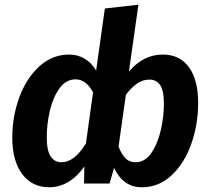

<svg xmlns="http://www.w3.org/2000/svg" viewBox="-20 -777 891 813"><path d="M819 -341Q819 -250 790 -168Q761 -86 707 -35Q653 16 580 16Q502 16 463 -66L444 0H336L337 -72Q307 -29 269 -6.5Q231 16 189 16Q115 16 73.5 -40.5Q32 -97 32 -194Q32 -283 61.5 -364Q91 -445 146 -495.5Q201 -546 273 -546Q309 -546 338.5 -528.5Q368 -511 387 -478L424 -741L566 -757L526 -474Q587 -546 669 -546Q741 -546 780 -492.5Q819 -439 819 -341ZM344 -170 374 -386Q345 -441 300 -441Q259 -441 231.5 -402.5Q204 -364 191 -307.5Q178 -251 178 -197Q178 -139 194.5 -114.5Q211 -90 240 -90Q267 -90 292.5 -109Q318 -128 344 -170ZM674 -337Q674 -394 658 -417Q642 -440 613 -440Q584 -440 560 -423Q536 -406 513 -376L482 -156Q496 -121 512.5 -105.5Q529 -90 554 -90Q594 -90 621 -129.5Q648 -169 661 -226.5Q674 -284 674 -337Z"/></svg>

Font: Fira Sans SemiBold
Style: Italic
Weight: 600
Italic angle: -8°
Designer: bBox Type GmbH & Carrois Corporate GbR & Edenspiekermann AG
Foundry: bBox Type GmbH & Carrois Corporate GbR & Edenspiekermann AG
Version: Version 4.301